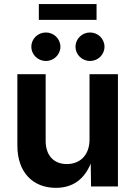

<svg xmlns="http://www.w3.org/2000/svg" viewBox="-20 -907 658 934"><path d="M252 6.8C333 6.8 389.2 -33.7 421.4 -111.3L422.9 0H553.7V-545.9H415.5V-228C415.5 -152.8 369.6 -108.9 305.2 -108.9C241.2 -108.9 202.1 -151.4 202.1 -221.7V-545.9H64.5V-198.7C64.5 -69.3 139.2 6.8 252 6.8ZM418 -610.4C457 -610.4 488.3 -641.6 488.3 -679.7C488.3 -717.8 457 -749 418 -749C378.9 -749 347.2 -717.8 347.2 -679.7C347.2 -641.6 378.9 -610.4 418 -610.4ZM203.1 -610.4C242.2 -610.4 273.9 -641.6 273.9 -679.7C273.9 -717.8 242.2 -749 203.1 -749C164.1 -749 132.3 -717.8 132.3 -679.7C132.3 -641.6 164.1 -610.4 203.1 -610.4ZM449.7 -887.2H168.9V-810.5H449.7Z"/></svg>

Font: Raveo SemiBold
Style: Regular
Weight: 600
Designer: Jakub Foglar, Rasmus Andersson (Inter)
Foundry: Jakubfoglar.com
Version: Version 1.100;Glyphs 3.2.3 (3260)